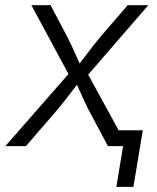

<svg xmlns="http://www.w3.org/2000/svg" viewBox="-37 -561 603 737"><path d="M-16.6 0 248 -302.2 239.3 -252 83.5 -541H157.2L220.7 -420.4Q238.8 -385.3 252.4 -353.5Q266.1 -321.8 281.2 -291.5H247.6Q272.9 -321.8 296.4 -353.5Q319.8 -385.3 349.1 -420.4L453.1 -541H532.2L280.3 -250L288.1 -298.8L451.7 0H377.4L303.2 -139.2Q286.1 -172.9 273.2 -202.9Q260.3 -232.9 245.6 -261.2H279.8Q255.4 -232.9 233.2 -202.9Q210.9 -172.9 182.6 -139.2L62.5 0ZM409.7 156.2 435.5 0H393.6L403.3 -61H511.2L475.1 156.2Z"/></svg>

Font: Inter 17pt Light
Style: Italic
Weight: 300
Italic angle: -9.3988°
Version: Version 4.001;git-66647c0bb